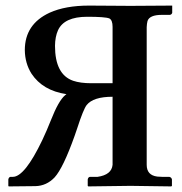

<svg xmlns="http://www.w3.org/2000/svg" viewBox="-20 -666 652 687"><path d="M382.8 -319.8Q313.5 -319.8 290 -290Q278.3 -274.9 256.3 -207Q251.5 -191.9 247.1 -180.2Q206.1 -64.9 175.3 -31.2Q146.5 -1 106.9 0L11.2 1L9.8 -1V-23.9Q11.2 -31.7 17.1 -33.2H25.9Q68.4 -33.2 131.3 -164.6Q147 -197.8 162.1 -235.8Q189.5 -305.7 212.9 -325.2Q215.8 -327.6 217.8 -329.1Q132.8 -341.8 92.8 -402.3Q69.3 -439.5 68.8 -486.8Q68.8 -579.6 157.7 -620.6Q213.9 -646 298.8 -646Q316.9 -646 376 -645.5Q431.2 -645 446.8 -645L596.2 -646V-620.1Q594.2 -613.8 587.9 -612.8H559.1Q515.1 -612.8 507.8 -590.8Q505.4 -581.5 504.9 -568.8V-76.2Q504.9 -39.1 542.5 -34.2Q550.8 -33.2 560.1 -33.2H585.9Q593.8 -31.2 595.2 -23.9V-1L592.8 1Q591.8 1 446.8 -1L295.9 1L293.9 -1V-23.9Q295.4 -32.2 301.8 -33.2H329.1Q379.4 -40.5 382.8 -76.2ZM382.8 -569.8Q382.8 -594.2 371.1 -600.1Q356 -606 292 -606Q209.5 -606 187.5 -557.6Q177.2 -534.7 176.8 -502Q176.8 -399.4 241.7 -377Q267.6 -368.2 306.2 -368.2H382.8Z"/></svg>

Font: Linux Libertine O
Style: Bold
Weight: 700
Designer: Philipp H. Poll
Foundry: Philipp H. Poll
Version: Version 5.0.0